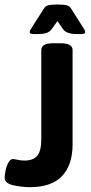

<svg xmlns="http://www.w3.org/2000/svg" viewBox="-20 -796 389 824"><path d="M0 0ZM0 -33.2Q0 -43.9 3.7 -62.7Q7.3 -81.5 15.4 -97.2Q23.4 -112.8 35.6 -113.8Q38.1 -113.8 46.9 -111.8Q67.9 -106.9 84 -106.9Q123.5 -106.9 140.4 -128.2Q157.2 -149.4 157.2 -197.3V-581.5Q157.2 -610.4 209 -610.4H239.7Q291.5 -610.4 291.5 -581.5V-175.8Q291.5 -88.9 246.6 -40.8Q201.7 7.3 107.4 7.3Q73.7 7.3 36.9 -1Q0 -9.3 0 -33.2ZM107.4 -658.2Q107.4 -664.6 112.3 -671.4L168.9 -759.8Q175.3 -770.5 187.3 -773.4Q199.2 -776.4 222.2 -776.4H231.4Q254.4 -776.4 266.1 -773.4Q277.8 -770.5 284.7 -759.8L340.8 -671.4Q345.7 -664.6 345.7 -658.2Q345.7 -649.9 329.1 -649.9H309.6Q264.6 -649.9 250.5 -670.9L226.6 -705.6L202.1 -671.4Q192.9 -658.7 179 -654.3Q165 -649.9 144 -649.9H125Q115.7 -649.9 111.6 -651.9Q107.4 -653.8 107.4 -658.2Z"/></svg>

Font: Jaldi
Style: Bold
Weight: 400
Designer: Pablo Cosgaya and Nicolas Silva
Foundry: Omnibus-Type
Version: Version 1.007